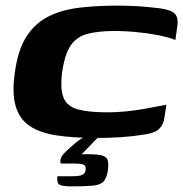

<svg xmlns="http://www.w3.org/2000/svg" viewBox="-20 -483 651 682"><path d="M33 -227Q44 -308 75.5 -355.5Q107 -403 155 -426Q203 -449 264.5 -456Q326 -463 396 -463Q438 -463 475.5 -460.5Q513 -458 551 -453Q591 -447 602.5 -432.5Q614 -418 610 -391L603 -341Q575 -352 537 -359Q499 -366 460 -369.5Q421 -373 390 -373Q330 -373 291.5 -363Q253 -353 231.5 -322Q210 -291 201 -228Q193 -168 205.5 -136.5Q218 -105 256.5 -94.5Q295 -84 361 -84Q391 -84 424 -87Q457 -90 494 -96.5Q531 -103 571 -111L564 -65Q561 -40 544.5 -24.5Q528 -9 485 -4Q447 2 406 4.5Q365 7 324 7Q241 7 181.5 -2Q122 -11 85.5 -35.5Q49 -60 35.5 -106.5Q22 -153 33 -227ZM233 179Q199 179 190 172Q181 165 184 143Q187 143 199 143Q211 143 235 143Q261 143 271.5 138.5Q282 134 284 122Q286 106 277.5 102Q269 98 240 98H197Q196 98 194.5 93Q193 88 196.5 78.5Q200 69 213 56Q221 49 230 40.5Q239 32 249.5 23.5Q260 15 270.5 8.5Q281 2 289 -1H334L270 65Q314 64 335 67.5Q356 71 361.5 83.5Q367 96 363 123Q359 150 347.5 162Q336 174 309.5 176.5Q283 179 233 179Z"/></svg>

Font: Genos
Style: Bold Italic
Weight: 700
Italic angle: -8°
Version: Version 1.010